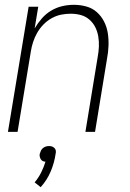

<svg xmlns="http://www.w3.org/2000/svg" viewBox="-20 -548 540 798"><path d="M13 0 99 -520H139L124 -430Q137 -452 154 -471.5Q171 -491 193 -504Q215 -517 239 -522.5Q263 -528 287 -528Q314 -528 339 -521Q364 -514 382.5 -497.5Q401 -481 412.5 -458.5Q424 -436 428 -410.5Q432 -385 431 -358Q430 -331 425 -305L375 0H335L386 -311Q390 -332 391 -353.5Q392 -375 388.5 -396Q385 -417 376 -435Q367 -453 351.5 -466.5Q336 -480 316 -485.5Q296 -491 274 -491Q254 -491 234 -487Q214 -483 195 -472.5Q176 -462 160.5 -446Q145 -430 134.5 -411.5Q124 -393 117.5 -373Q111 -353 108 -333L53 0ZM149 230 124 210Q140 191 151 169Q162 147 169 124Q163 124 158 121.5Q153 119 150 114.5Q147 110 145.5 104Q144 98 145 92Q147 85 150 78.5Q153 72 158.5 67.5Q164 63 170.5 61Q177 59 184 59Q191 59 196.5 61Q202 63 206.5 67.5Q211 72 212 78.5Q213 85 211 92Q206 128 191 164Q176 200 149 230Z"/></svg>

Font: Iosevka Term Curly Extralight
Style: Italic
Weight: 200
Italic angle: -9°
Designer: Belleve Invis
Foundry: Belleve Invis
Version: Version 32.3.0